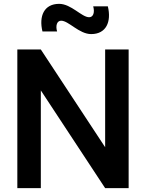

<svg xmlns="http://www.w3.org/2000/svg" viewBox="-20 -977 758 997"><path d="M70 0H192V-507.5L526 0H648V-720H526V-212.5L192 -720H70ZM200.5 -813.5H276.5C267.5 -844.5 276 -869.5 297.5 -869.5C336.5 -869.5 390.5 -800 453.5 -800C531.5 -800 559.5 -864 540 -944H464C473 -912 464 -887.5 443 -887.5C404 -887.5 350 -957 287 -957C209 -957 181 -893.5 200.5 -813.5Z"/></svg>

Font: Eudonet
Style: Bold
Weight: 700
Designer: Mikhail Sharanda
Foundry: Mikhail Sharanda
Version: Version 4.503;Glyphs 3.1.2 (3151)